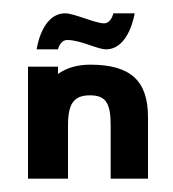

<svg xmlns="http://www.w3.org/2000/svg" viewBox="-20 -268 260 288"><path d="M81 -208C101 -208 126 -194 139 -194C174 -194 182 -248 182 -248H150C150 -248 147 -233 136 -233C123 -233 91 -248 78 -248C42 -248 35 -194 35 -194H67C67 -194 70 -208 81 -208ZM82 0V-80C82 -113 91 -125 115 -125C139 -125 146 -113 146 -80V0H202V-92C202 -147 176 -171 115 -171C94 -171 78 -165 67 -157V-168H22V0Z"/></svg>

Font: Hussar Tani
Style: Dwa
Weight: 700
Foundry: Cannot Into Space Fonts
Version: Version 0.92